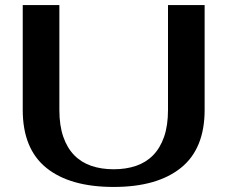

<svg xmlns="http://www.w3.org/2000/svg" viewBox="-20 -720 900 760"><path d="M430 -50Q479 -50 518.5 -63.5Q558 -77 586 -105.5Q614 -134 629.5 -178.5Q645 -223 645 -285V-700H790V-285Q790 -131 696 -55.5Q602 20 430 20Q257 20 163.5 -55.5Q70 -131 70 -285V-700H215V-285Q215 -223 230.5 -178.5Q246 -134 274 -105.5Q302 -77 341.5 -63.5Q381 -50 430 -50Z"/></svg>

Font: Prosto One
Style: Regular
Weight: 400
Designer: Pavel Emelyanov and Jovanny lemonad
Foundry: Pavel Emelyanov and Jovanny Lemonad
Version: Version 1.001